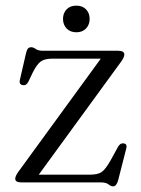

<svg xmlns="http://www.w3.org/2000/svg" viewBox="-20 -647 499 681"><path d="M409 -427.5 117.5 -27.5H298.5Q327 -27.5 340.8 -37Q354.5 -46.5 373 -79.5L398.5 -126Q406.5 -140 417.5 -138.5Q432 -137.5 428 -121L399 -7.5Q393 14 381.5 14Q373.5 14 364.8 7Q356 0 338.5 0H56.5Q34 0 34 -13Q34 -22.5 46 -39L337.5 -439H166Q138.5 -439 124.8 -429Q111 -419 96.5 -390.5L81 -358Q73.5 -343 62 -345Q46.5 -346.5 50.5 -363.5L72 -457Q75 -470 79.2 -474.8Q83.5 -479.5 90.5 -479.5Q98.5 -479.5 106.8 -473.2Q115 -467 132 -467H398.5Q421 -467 421 -453.5Q421 -444 409 -427.5ZM251 -532.5Q229 -532.5 216.2 -546Q203.5 -559.5 203.5 -580Q203.5 -600.5 216.2 -613.8Q229 -627 251 -627Q272.5 -627 285.2 -613.8Q298 -600.5 298 -580Q298 -559.5 285.2 -546Q272.5 -532.5 251 -532.5Z"/></svg>

Font: Fraunces 9pt Light
Style: Regular
Weight: 300
Version: Version 1.000;[0bf87f6ff]